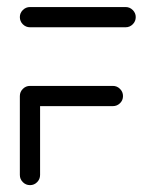

<svg xmlns="http://www.w3.org/2000/svg" viewBox="-20 -539 446 559"><path d="M96.7 -260V-29.6Q96.7 -17.4 88.1 -8.7Q79.6 0 67.4 0Q55.2 0 46.5 -8.7Q37.8 -17.4 37.8 -29.6V-260ZM338.1 -259.3Q338.1 -247 329.4 -238.5Q320.7 -230 308.5 -230H67.4Q55.2 -230 46.5 -238.5Q37.8 -247 37.8 -259.3Q37.8 -271.5 46.5 -280.2Q55.2 -288.9 67.4 -288.9H308.5Q320.7 -288.9 329.4 -280.2Q338.1 -271.5 338.1 -259.3ZM37.8 -489.3Q37.8 -501.1 46.5 -509.8Q55.2 -518.5 67.4 -518.5H345.6Q357.8 -518.5 366.5 -509.8Q375.2 -501.1 375.2 -489.3Q375.2 -477 366.5 -468.3Q357.8 -459.6 345.6 -459.6H67.4Q55.2 -459.6 46.5 -468.3Q37.8 -477 37.8 -489.3Z"/></svg>

Font: 26F Galaxy Hebrew Medium
Style: Regular
Weight: 500
Designer: C₂₉H₂₅N₃O₅
Version: Version 1.000